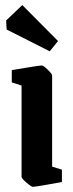

<svg xmlns="http://www.w3.org/2000/svg" viewBox="-20 -718 286 748"><path d="M173.8 -518.1 5.9 -603 3.9 -638.2 66.9 -698.2 206.1 -558.1ZM107.9 9.8Q102.1 9.8 83 -6.6Q64 -22.9 64 -28.8V-384.8L25.9 -397V-444.8Q130.9 -462.9 143.1 -462.9Q148.9 -462.9 166 -446.5Q183.1 -430.2 183.1 -423.8V-68.8L221.2 -57.1V-8.8Q120.1 9.8 107.9 9.8Z"/></svg>

Font: Grenze SemiBold
Style: Regular
Weight: 600
Designer: Renata Polastri
Foundry: Omnibus-Type
Version: Version 1.002;PS 001.002;hotconv 1.0.88;makeotf.lib2.5.64775